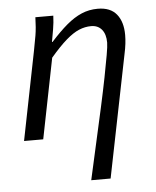

<svg xmlns="http://www.w3.org/2000/svg" viewBox="-50 -541 620 763"><g transform="rotate(-5 260.0 -159.5)"><path d="M283.2 178.5Q299.8 103.2 316.1 31Q332.4 -41.2 346.6 -105.9Q360.8 -170.6 371.2 -223.3Q381.6 -275.9 387.7 -311.5Q393.9 -347.1 393.9 -360.9Q393.9 -394.4 378.5 -413Q363 -431.6 335.9 -431.6Q311.4 -431.6 287.6 -421.6Q263.7 -411.6 235.7 -387.3Q207.7 -363 171.1 -320.1L107.3 0H30.8L101.3 -353.6Q107.3 -383 112.4 -413.6Q117.5 -444.3 118.5 -486.1H190Q189 -459 184.3 -431.5Q179.5 -403.9 175.6 -382.4H178Q213.1 -421.4 243.2 -446.9Q273.3 -472.4 303.3 -485.2Q333.3 -498.1 368.1 -498.1Q418.4 -498.1 443.1 -467.8Q467.8 -437.5 467.8 -384.9Q467.8 -368.2 465.6 -349.6Q463.4 -331 458.4 -308L360.5 178.5Z"/></g></svg>

Font: Source Sans Variable
Style: Italic
Weight: 200
Italic angle: -11°
Designer: Paul D. Hunt
Foundry: Adobe Systems Incorporated
Version: Version 3.006;hotconv 1.0.111;makeotfexe 2.5.65597